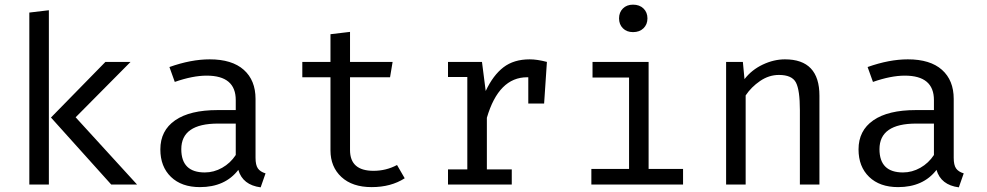

<svg xmlns="http://www.w3.org/2000/svg" viewBox="-20 -793 4240 825"><path d="M190 -749V0H106V-739ZM541 -527 305 -289 569 0H458L199 -288L433 -527Z M1078 -115Q1078 -84 1088 -69.5Q1098 -55 1121 -48L1100 12Q1023 2 1004 -63Q947 11 839 11Q760 11 714.5 -33Q669 -77 669 -151Q669 -232 732.5 -276Q796 -320 915 -320H993V-363Q993 -468 868 -468Q808 -468 731 -441L708 -505Q801 -538 881 -538Q977 -538 1027.5 -493Q1078 -448 1078 -368ZM860 -52Q899 -52 934.5 -72Q970 -92 993 -127V-262H917Q759 -262 759 -152Q759 -52 860 -52Z M1719 -27Q1660 11 1577 11Q1494 11 1447 -32.5Q1400 -76 1400 -147V-461H1279V-527H1400V-646L1484 -656V-527H1667L1656 -461H1484V-148Q1484 -59 1585 -59Q1639 -59 1686 -84Z M2256 -538Q2288 -538 2330 -527L2318 -348H2250V-461H2245Q2123 -461 2072 -287V-65H2179V0H1905V-65H1988V-462H1905V-527H2051L2067 -402Q2099 -470 2143.5 -504Q2188 -538 2256 -538Z M2700 -773Q2728 -773 2745 -756.5Q2762 -740 2762 -714Q2762 -688 2745 -671.5Q2728 -655 2700 -655Q2673 -655 2656.5 -671.5Q2640 -688 2640 -714Q2640 -740 2656.5 -756.5Q2673 -773 2700 -773ZM2767 -527V-67H2915V0H2521V-67H2683V-460H2526V-527Z M3100 0V-527H3172L3179 -453Q3210 -493 3257.5 -515.5Q3305 -538 3353 -538Q3501 -538 3501 -382V0H3417V-320Q3417 -406 3400 -438.5Q3383 -471 3327 -471Q3284 -471 3246 -445Q3208 -419 3184 -383V0Z M4078 -115Q4078 -84 4088 -69.5Q4098 -55 4121 -48L4100 12Q4023 2 4004 -63Q3947 11 3839 11Q3760 11 3714.5 -33Q3669 -77 3669 -151Q3669 -232 3732.5 -276Q3796 -320 3915 -320H3993V-363Q3993 -468 3868 -468Q3808 -468 3731 -441L3708 -505Q3801 -538 3881 -538Q3977 -538 4027.5 -493Q4078 -448 4078 -368ZM3860 -52Q3899 -52 3934.5 -72Q3970 -92 3993 -127V-262H3917Q3759 -262 3759 -152Q3759 -52 3860 -52Z"/></svg>

Font: Fira Mono
Style: Regular
Weight: 400
Designer: Carrois Corporate & Edenspiekermann AG
Foundry: Carrois Corporate GbR & Edenspiekermann AG
Version: Version 3.206;PS 003.206;hotconv 1.0.70;makeotf.lib2.5.58329